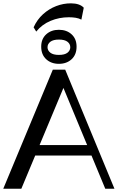

<svg xmlns="http://www.w3.org/2000/svg" viewBox="-20 -1157 722 1177"><path d="M0 0 303.8 -730H379.7L681.6 0H625.3L354.7 -652.2L380.6 -646L110.8 0ZM175.3 -203.5V-267.9H548.7V-203.5ZM341 -765.7Q293.8 -765.7 263.2 -793.9Q232.6 -822.1 232.6 -870.9Q232.6 -918.7 263.2 -946.5Q293.8 -974.4 341 -974.4Q388.6 -974.4 419 -946.5Q449.4 -918.7 449.4 -870.9Q449.4 -822.1 419 -793.9Q388.6 -765.7 341 -765.7ZM341 -820.4Q376.6 -820.4 393.7 -833.9Q410.8 -847.5 410.8 -867.4Q410.8 -887.6 393.7 -901Q376.6 -914.4 341 -914.4Q306.1 -914.4 288.7 -901Q271.3 -887.6 271.3 -867.4Q271.3 -847.5 288.7 -833.9Q306.1 -820.4 341 -820.4ZM202.1 -963.4 186 -989.6Q207.7 -1037.3 243.8 -1069.9Q279.9 -1102.5 324.4 -1119.7Q369 -1136.8 415.3 -1136.5Q468.9 -1136.2 493.5 -1109.7L478.9 -1036.7Q463.8 -1044.7 444.4 -1048Q425.1 -1051.2 401.6 -1051.2Q343.2 -1051.2 290.3 -1029.3Q237.4 -1007.3 202.1 -963.4Z"/></svg>

Font: Savate ExtraLight
Style: Regular
Weight: 200
Designer: Max Esnée
Foundry: Plomb Type
Version: Version 2.000